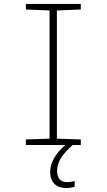

<svg xmlns="http://www.w3.org/2000/svg" viewBox="-20 -734 540 972"><path d="M111 0H311C261 43 234 89 234 137C234 190 266 218 316 218C332 218 348 215 358 211V182C350 185 333 188 320 188C285 188 269 167 269 131C269 82 300 43 348 0H389V-28L268 -32V-681L389 -686V-714H111V-686L231 -681V-32L111 -28Z"/></svg>

Font: Noto Sans Mono ExtraCondensed ExtraLight
Style: Regular
Weight: 200
Width: 2
Designer: Monotype Design Team
Foundry: Monotype Imaging Inc.
Version: Version 2.014